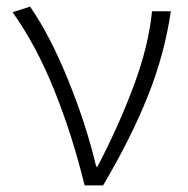

<svg xmlns="http://www.w3.org/2000/svg" viewBox="-20 -561 568 581"><path d="M18 -524 71 -541Q132 -453 187 -317Q242 -181 271 -57H275Q339 -179 384.5 -301Q430 -423 440 -527H497Q478 -397 427.5 -270.5Q377 -144 292 0H236Q199 -152 144 -288.5Q89 -425 18 -524Z"/></svg>

Font: Nebula Sans Light
Style: Regular
Weight: 300
Designer: Paul D. Hunt for Adobe (as Source Sans)
Foundry: Nebula Entertainment & Broadcasting LLC
Version: Version 1.010